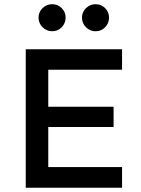

<svg xmlns="http://www.w3.org/2000/svg" viewBox="-20 -887 665 907"><path d="M101.6 0V-654.3H556.6V-557.6H208V-97.7H556.6V0ZM167 -287.1V-382.8H516.6V-287.1ZM431.6 -739.3Q405.3 -739.3 386.2 -758.3Q367.2 -777.3 367.2 -803.7Q367.2 -830.1 386.2 -848.6Q405.3 -867.2 431.6 -867.2Q458 -867.2 476.6 -848.6Q495.1 -830.1 495.1 -803.7Q495.1 -777.3 476.6 -758.3Q458 -739.3 431.6 -739.3ZM226.6 -739.3Q200.2 -739.3 181.2 -758.3Q162.1 -777.3 162.1 -803.7Q162.1 -830.1 181.2 -848.6Q200.2 -867.2 226.6 -867.2Q252.9 -867.2 271.5 -848.6Q290 -830.1 290 -803.7Q290 -777.3 271.5 -758.3Q252.9 -739.3 226.6 -739.3Z"/></svg>

Font: Sen Medium
Style: Regular
Weight: 500
Designer: Kosal Sen, Philatype
Foundry: Philatype
Version: Version 2.000;gftools[0.9.31]